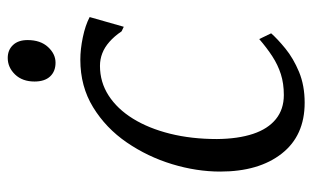

<svg xmlns="http://www.w3.org/2000/svg" viewBox="-172 -606 788 484"><g transform="rotate(-90 222.0 -364.0)"><path d="M205 10Q122 10 76.8 -47.8Q31.5 -105.5 31.5 -203Q31.5 -262.5 50.2 -324.2Q69 -386 105 -438.5Q141 -491 193.5 -523.2Q246 -555.5 313.5 -555.5Q340 -555.5 370 -549.2Q400 -543 421 -532L396.5 -446L385 -451.5Q372.5 -470 358.5 -482.2Q344.5 -494.5 329.5 -500.2Q314.5 -506 298 -506Q257 -506 223.2 -484.2Q189.5 -462.5 165 -423Q140.5 -383.5 127 -329.5Q113.5 -275.5 113.5 -211Q114 -158 126.5 -120.2Q139 -82.5 163.8 -62.5Q188.5 -42.5 224.5 -42.5Q253.5 -42.5 277 -50Q300.5 -57.5 322 -71.5Q343.5 -85.5 365.5 -104.5L380 -74.5Q366 -58.5 341.5 -38.5Q317 -18.5 282.8 -4.2Q248.5 10 205 10ZM306 -618Q284 -618 271.2 -631.8Q258.5 -645.5 258.5 -671Q258.5 -701.5 276.2 -720Q294 -738.5 318 -738.5Q338 -738.5 350.5 -725.2Q363 -712 363 -688.5Q363 -656 345.5 -637Q328 -618 306 -618Z"/></g></svg>

Font: Merriweather 48pt Light
Style: Italic
Weight: 300
Italic angle: -7.8°
Version: Version 2.101